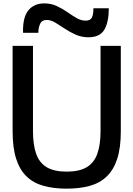

<svg xmlns="http://www.w3.org/2000/svg" viewBox="-20 -1116 797 1147"><path d="M378.3 11Q301.3 11 241 -5.5Q180.7 -22 139.3 -61.5Q98 -101 76.7 -167Q55.3 -233 55.3 -332V-842H177V-334Q177 -250.7 196.2 -196.8Q215.3 -143 259.5 -116.8Q303.7 -90.7 378.3 -90.7Q453.3 -90.7 497.5 -116.8Q541.7 -143 561.2 -196.8Q580.7 -250.7 580.7 -334V-842H701.7V-332Q701.7 -233 680.2 -167Q658.7 -101 617.3 -61.5Q576 -22 515.7 -5.5Q455.3 11 378.3 11ZM508 -893.3Q467.7 -893.3 432.7 -908.8Q397.7 -924.3 367.7 -944.3Q337.7 -964.3 311.5 -980.2Q285.3 -996 262.3 -996.7Q231.7 -998 220.3 -974.8Q209 -951.7 209 -920H117.7Q115 -1011.3 149 -1053.5Q183 -1095.7 244.3 -1095.7Q285 -1095.7 318.7 -1080.2Q352.3 -1064.7 381.5 -1044.2Q410.7 -1023.7 437.5 -1008.2Q464.3 -992.7 491.7 -992.7Q519.3 -992.7 528.7 -1010.7Q538 -1028.7 538 -1066.7H630Q630 -983.3 603.2 -938.3Q576.3 -893.3 508 -893.3Z"/></svg>

Font: Matangi Light
Style: Regular
Weight: 300
Designer: Prashant Pant
Foundry: The Graphic Ant
Version: Version 3.002